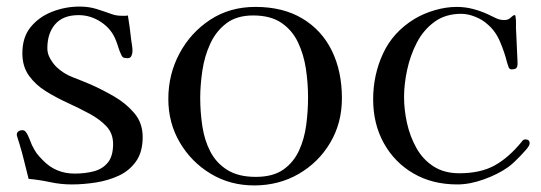

<svg xmlns="http://www.w3.org/2000/svg" viewBox="-20 -560 1646 584"><path d="M414 -143Q414 -98 394 -69.5Q374 -41 342 -26Q310 -11 272 -5Q234 1 198 1Q165 1 132.5 -6Q100 -13 67 -16Q60 -43 53.5 -70Q47 -97 39 -123Q38 -126 34.5 -137Q31 -148 31 -149Q31 -157 36 -160.5Q41 -164 48 -164Q55 -164 58 -159Q64 -152 68.5 -140Q73 -128 77 -119Q85 -103 91 -94.5Q97 -86 110 -73Q149 -32 207 -32Q239 -32 265.5 -39Q292 -46 308 -65.5Q324 -85 324 -122Q324 -154 304 -175.5Q284 -197 252.5 -214Q221 -231 186 -247Q151 -263 119.5 -282.5Q88 -302 68 -330Q48 -358 48 -398Q48 -447 73.5 -478Q99 -509 139 -524.5Q179 -540 222 -540Q250 -540 272.5 -533Q295 -526 320 -517Q328 -514 336 -513Q344 -512 352 -512Q357 -512 361 -512Q365 -512 369 -513Q372 -495 374.5 -476.5Q377 -458 379 -439Q380 -432 381.5 -422.5Q383 -413 383 -405Q383 -398 380 -390.5Q377 -383 368 -383Q361 -383 356.5 -384.5Q352 -386 349 -393Q344 -403 340.5 -414.5Q337 -426 333 -436Q320 -471 288 -492.5Q256 -514 219 -514Q172 -514 148 -486.5Q124 -459 124 -413Q124 -397 132.5 -382Q141 -367 152 -356Q173 -336 201.5 -325Q230 -314 256 -303Q290 -288 326.5 -267Q363 -246 388.5 -216Q414 -186 414 -143Z M917 -264Q917 -307 910.5 -350.5Q904 -394 886.5 -431Q869 -468 836 -490.5Q803 -513 750 -513Q700 -513 668.5 -489Q637 -465 619.5 -427Q602 -389 595.5 -345Q589 -301 589 -262Q589 -219 595.5 -176Q602 -133 620 -98.5Q638 -64 671.5 -43Q705 -22 758 -22Q810 -22 841.5 -44Q873 -66 889.5 -102Q906 -138 911.5 -180.5Q917 -223 917 -264ZM1020 -261Q1020 -186 984.5 -126Q949 -66 888.5 -31Q828 4 753 4Q680 4 621 -31.5Q562 -67 527 -126.5Q492 -186 492 -259Q492 -334 526 -397.5Q560 -461 619.5 -500Q679 -539 757 -539Q841 -539 900 -503.5Q959 -468 989.5 -405.5Q1020 -343 1020 -261Z M1591 -124Q1591 -117 1580 -104.5Q1569 -92 1564 -87Q1555 -78 1546 -69Q1537 -60 1526 -52Q1495 -30 1452 -14.5Q1409 1 1371 1Q1295 1 1237.5 -32.5Q1180 -66 1147.5 -124.5Q1115 -183 1115 -258Q1115 -332 1145 -397Q1175 -462 1240 -502Q1268 -519 1302.5 -529Q1337 -539 1369 -539Q1394 -539 1417.5 -533Q1441 -527 1463 -517Q1476 -511 1488 -505Q1500 -499 1514 -499Q1526 -499 1533.5 -506.5Q1541 -514 1545 -514Q1548 -514 1548 -510Q1550 -498 1549.5 -486Q1549 -474 1550 -463Q1551 -441 1552 -419Q1553 -397 1554 -375V-372Q1555 -361 1552 -355Q1549 -349 1536 -349Q1529 -349 1526.5 -357Q1524 -365 1522 -371Q1515 -400 1501 -433Q1487 -466 1463 -486Q1448 -500 1425.5 -509Q1403 -518 1383 -518Q1335 -518 1301.5 -493.5Q1268 -469 1248 -430.5Q1228 -392 1218.5 -348Q1209 -304 1209 -265Q1209 -226 1218 -185.5Q1227 -145 1246.5 -110Q1266 -75 1298.5 -54Q1331 -33 1377 -33Q1441 -33 1484 -56.5Q1527 -80 1567 -129Q1571 -136 1578 -136Q1591 -136 1591 -124Z"/></svg>

Font: Kaisei Opti
Style: Regular
Weight: 400
Designer: Font-Kai, 金井和夫
Foundry: KAZUO KANAI
Version: Version 5.003